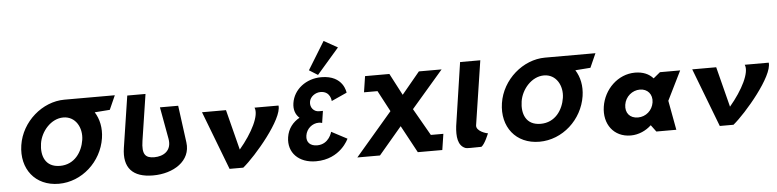

<svg xmlns="http://www.w3.org/2000/svg" viewBox="-55 -1350 6775 1675"><g transform="rotate(-5 3332.5 -512.5)"><path d="M956.3 -727 514.3 -726.9C321.5 -726.6 136.9 -568.6 105.6 -363.9C74.3 -159.1 196.1 -0.1 403.5 -0.1C605 -0.1 780.6 -159.1 812 -363.9C825.5 -452.3 808.2 -531.9 768.7 -594L901.5 -604ZM491.2 -573C599.2 -573 655.4 -468.5 639.4 -363.9C623.4 -259.4 554.7 -154.8 427.2 -154.8C296.3 -154.8 262.2 -259.4 278.2 -363.9C294.1 -468.4 383.2 -573 491.2 -573Z M1499 -587.5H1339.2L1389.7 -309.5C1409.6 -200.5 1330.9 -158.2 1252.7 -158.2C1174.5 -158.2 1144 -192.2 1161.9 -309.5L1224 -715H1064.2L995 -262.8C968.4 -89.4 1050.1 -1 1228.6 -1C1407.1 -1 1564.3 -98.6 1542.4 -262.8Z M1911.1 -513H1701.1L1897.6 0H2017.6C2130.1 -91.8 2387.6 -394.7 2371.1 -513H2161.1C2191.5 -445 2116.2 -295.8 2001.1 -160Z M2837.3 -511.8 2972.5 -573C2972.5 -573 2960.3 -726.9 2764 -726.9C2630.5 -726.9 2520.6 -641.9 2502.4 -522.9C2493.6 -465.1 2510.6 -420.9 2544.3 -391.1C2484.8 -358 2441.8 -304.4 2430.5 -230.5C2409.9 -96.2 2504.9 -0.1 2655.3 -0.1C2871.2 -0.1 2945.2 -172.7 2945.2 -172.7L2808.4 -244.9C2808.4 -244.9 2782.6 -137.8 2677.2 -137.8C2618.6 -137.8 2581.2 -171 2590.3 -230.5C2599.5 -290.8 2651.1 -333.3 2707.2 -333.3C2724.2 -333.3 2737 -328.2 2737 -328.2L2753 -432.8H2718.1C2675.6 -432.8 2639.7 -470.2 2647.5 -521.2C2654.4 -566.2 2701 -598.5 2746 -598.5C2834.4 -598.5 2837.3 -511.8 2837.3 -511.8ZM2662.2 -796.2 2737.7 -749.1 2931.9 -973 2811.8 -1040.2Z M3546.3 -1.9H3760.8L3782.3 -141.9H3672.7L3536.9 -379.3L3815.9 -703.1H3617L3458.6 -511.9L3358.6 -703.1L3145.6 -703L3124.2 -563H3242.4L3339.7 -379.3L3016.7 -1.9H3214.8L3417.1 -240.7Z M3899.5 -199C3889.1 -108.5 3897.8 -28.9 3961.5 -3C3979.4 4.3 4019 0 4103.1 0C4135.1 -21.3 4170.3 -113 4170.3 -113C4155.1 -113 4066.5 -140.2 4073.2 -191L4159.2 -753H3982.2Z M5165.3 -727 4723.3 -726.9C4530.5 -726.6 4345.9 -568.6 4314.6 -363.9C4283.3 -159.1 4405.1 -0.1 4612.5 -0.1C4814 -0.1 4989.6 -159.1 5021 -363.9C5034.5 -452.3 5017.2 -531.9 4977.7 -594L5110.5 -604ZM4700.2 -573C4808.2 -573 4864.4 -468.5 4848.4 -363.9C4832.4 -259.4 4763.7 -154.8 4636.2 -154.8C4505.3 -154.8 4471.2 -259.4 4487.2 -363.9C4503.1 -468.4 4592.2 -573 4700.2 -573Z M5385.2 -256C5396 -327 5456.7 -377 5523.7 -377C5589.7 -377 5635 -327 5624.2 -256C5613.5 -186 5555.8 -136 5486.8 -136C5414.8 -136 5374.5 -186 5385.2 -256ZM5197.2 -256C5174.2 -106 5260.7 15 5410.7 15C5480.7 15 5545.4 -16 5589.9 -58H5591.9L5635 0H5810L5762.5 -258L5888.5 -513H5711.5L5652 -464C5616.3 -505 5562.8 -528 5493.8 -528C5343.8 -528 5220.1 -406 5197.2 -256Z M6204.1 -513H5994.1L6190.6 0H6310.6C6423.1 -91.8 6680.6 -394.7 6664.1 -513H6454.1C6484.5 -445 6409.2 -295.8 6294.1 -160Z"/></g></svg>

Font: Sztylet
Style: BdObl
Weight: 700
Foundry: Cannot Into Space Fonts, PlusOne Fonts
Version: Version 0.12